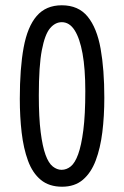

<svg xmlns="http://www.w3.org/2000/svg" viewBox="-20 -693 470 727"><path d="M215 14Q166 14 134.5 -12Q103 -38 86 -84.5Q69 -131 62 -191Q55 -251 55 -319Q55 -434 69.5 -513Q84 -592 119 -632.5Q154 -673 214 -673Q277 -673 312 -630Q347 -587 361 -508.5Q375 -430 375 -323Q375 -253 367.5 -192.5Q360 -132 342.5 -85.5Q325 -39 294 -12.5Q263 14 215 14ZM213 -50Q232 -50 248 -63Q264 -76 276 -109Q288 -142 295.5 -200Q303 -258 303 -348Q303 -433 292.5 -490.5Q282 -548 262.5 -578.5Q243 -609 214 -609Q189 -609 169.5 -586Q150 -563 138.5 -503.5Q127 -444 127 -332Q127 -248 134 -193Q141 -138 152.5 -106.5Q164 -75 180 -62.5Q196 -50 213 -50Z"/></svg>

Font: Bricolage Grotesque Condensed Light
Style: Regular
Weight: 300
Width: 3
Designer: Mathieu Triay
Foundry: Atelier Triay
Version: Version 1.000;gftools[0.9.30]